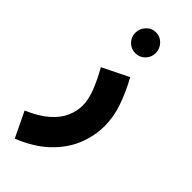

<svg xmlns="http://www.w3.org/2000/svg" viewBox="-316 -693 965 965"><g transform="rotate(45 166.5 -210.0)"><path d="M29 230 -36 95Q36 64 77 27.5Q118 -9 135.5 -49Q153 -89 153 -129Q153 -171 133.5 -221.5Q114 -272 81 -330L221 -399Q261 -325 282.5 -261Q304 -197 304 -136Q304 -64 276.5 4.5Q249 73 188.5 131.5Q128 190 29 230ZM154 -502Q123 -502 102 -523.5Q81 -545 81 -575Q81 -605 102 -627.5Q123 -650 154 -650Q184 -650 205 -627.5Q226 -605 226 -575Q226 -545 205 -523.5Q184 -502 154 -502Z"/></g></svg>

Font: Noto Sans Arabic UI Cn XBd
Style: Regular
Weight: 800
Width: 3
Designer: Monotype Design Team, Nadine Chahine and Nizar Qandah
Foundry: Monotype Imaging Inc.
Version: Version 2.010; ttfautohint (v1.8.4.7-5d5b)